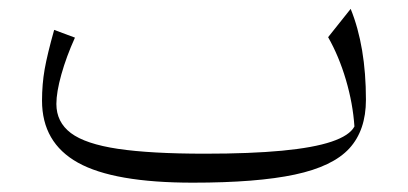

<svg xmlns="http://www.w3.org/2000/svg" viewBox="-20 -398 900 424"><path d="M762.7 -118.7Q752 -98.6 712.2 -85.2Q672.4 -71.8 602.8 -65.2Q533.2 -58.6 432.6 -58.6Q312.5 -58.6 240.5 -69.3Q168.5 -80.1 136.5 -104.2Q104.5 -128.4 104.5 -168.5Q104.5 -194.3 115.5 -233.6Q126.5 -272.9 145.5 -314.9L99.6 -332Q84.5 -278.3 78.6 -245.1Q72.8 -211.9 72.8 -175.8Q72.8 -83 152.1 -38.8Q231.4 5.4 405.8 5.4Q547.4 5.4 631.1 -12.5Q714.8 -30.3 751.5 -70.3Q788.1 -110.4 788.1 -177.7Q788.1 -295.4 754.4 -378.4L704.6 -315.9Q728.5 -273.9 743.9 -221.7Q759.3 -169.4 762.7 -118.7Z"/></svg>

Font: Pinar-VF-FD
Style: Regular
Weight: 300
Designer: Amin Abedi
Version: Version 3.0